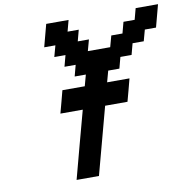

<svg xmlns="http://www.w3.org/2000/svg" viewBox="-93 -966 1044 1057"><g transform="rotate(-10 429.5 -437.5)"><path d="M250 0H375Q392.1 -62.5 425.3 -187.5Q458.5 -312.5 475.6 -375H600.6Q606.4 -395.5 617.4 -437.3Q628.4 -479 633.8 -500H508.8L525.9 -562.5H588.4L605 -625H667.5L684.1 -687.5H746.6L763.7 -750H826.2Q831.5 -770.5 842.8 -812.5Q854 -854.5 859.4 -875H734.4L717.8 -812.5H655.3L638.7 -750H576.2L559.1 -687.5H434.1L451.2 -750H388.7L405.3 -812.5H342.8L359.4 -875H234.4Q229 -854 217.8 -812.5Q206.5 -771 201.2 -750H263.7L246.6 -687.5H309.1L292.5 -625H355L338.4 -562.5H400.9L383.8 -500H258.8Q253.4 -479 242.4 -437.5Q231.4 -396 225.6 -375H350.6Q333.5 -312.5 300 -187.5Q266.6 -62.5 250 0Z"/></g></svg>

Font: Faithful 32x
Style: Oblique
Weight: 400
Foundry: Faithful Resource Pack
Version: Version 1.0; January 27, 2023